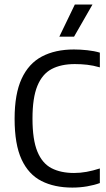

<svg xmlns="http://www.w3.org/2000/svg" viewBox="-20 -821 470 848"><path d="M299.5 7.5Q220.5 7.5 163.2 -21.5Q106 -50.5 75.2 -117Q44.5 -183.5 44.5 -296.5Q44.5 -406 75.5 -473.2Q106.5 -540.5 165.2 -571.5Q224 -602.5 306.5 -602.5Q335 -602.5 365.5 -599.2Q396 -596 421 -588.5V-523.5Q391.5 -532 365 -535Q338.5 -538 310.5 -538Q249.5 -538 208 -516Q166.5 -494 145 -441.5Q123.5 -389 123.5 -297.5Q123.5 -204 145 -151.8Q166.5 -99.5 207.5 -78.2Q248.5 -57 307 -57Q334.5 -57 362.2 -62Q390 -67 421 -77V-12.5Q396.5 -3.5 365 2Q333.5 7.5 299.5 7.5ZM242 -659 310.5 -801H388.5L307 -659Z"/></svg>

Font: Encode Sans SC Condensed
Style: Regular
Weight: 400
Width: 3
Designer: Multiple Designers
Foundry: Impallari Type
Version: Version 3.002